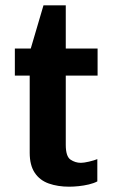

<svg xmlns="http://www.w3.org/2000/svg" viewBox="-20 -694 428 724"><path d="M241 10Q198 10 164 -2Q130 -14 111 -42.5Q92 -71 92 -118V-409H36V-511H96L144 -674H228V-511H348V-409H228V-148Q228 -104 246 -92Q264 -80 285 -80Q296 -80 315.5 -84.5Q335 -89 347 -94V-10Q334 -3 315 1.5Q296 6 276.5 8Q257 10 241 10Z"/></svg>

Font: Chivo Medium SemiBold
Style: Regular
Weight: 600
Version: Version 2.002